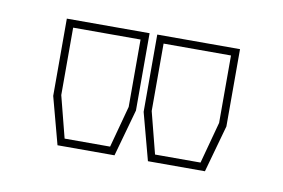

<svg xmlns="http://www.w3.org/2000/svg" viewBox="-40 -773 509 345"><g transform="rotate(10 215.0 -600.5)"><path d="M81 -487 58 -573V-714H209V-573L185 -487ZM91.5 -501H174.5L195 -577V-700H72V-577ZM246 -487 223 -573V-714H374V-573L350 -487ZM256.5 -501H339.5L360 -577V-700H237V-577Z"/></g></svg>

Font: Tourney Expanded Thin
Style: Regular
Weight: 100
Width: 7
Designer: Tyler Finck
Foundry: Etcetera Type Co
Version: Version 1.010; ttfautohint (v1.8.3)